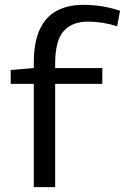

<svg xmlns="http://www.w3.org/2000/svg" viewBox="-20 -770 514 790"><path d="M119 0V-425H24V-482L119 -490V-510Q119 -595 143 -647.5Q167 -700 212.5 -725Q258 -750 323 -750Q361 -750 397 -744.5Q433 -739 474 -726L462 -662Q430 -672 400.5 -676.5Q371 -681 342 -681Q276 -681 241.5 -641.5Q207 -602 207 -509V-490H401V-425H207V0Z"/></svg>

Font: Georama SemiExpanded
Style: Regular
Weight: 400
Width: 6
Designer: Jean-Baptiste Levee
Foundry: Production Type
Version: Version 1.001